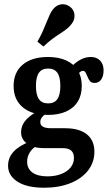

<svg xmlns="http://www.w3.org/2000/svg" viewBox="-20 -699 530 912"><path d="M18.3 88.3Q18.3 50.5 44 22Q69.7 -6.4 120.7 -26L153 -5.6Q132.5 6.6 120.7 26.3Q108.9 46 108.9 68.7Q108.9 102.4 134.1 120.5Q159.3 138.7 205.4 138.7Q242 138.7 270.8 127.5Q299.5 116.3 315.4 96.5Q331.3 76.7 331.3 51Q331.3 28.1 318.4 16.4Q305.5 4.7 278.1 4.7H189.3Q139.9 4.7 110 -15.8Q80.1 -36.2 80.1 -70.7Q80.1 -98.1 96.7 -121.1Q113.4 -144.1 149.2 -165.5L197.9 -158.6Q184.2 -149.3 177.8 -139.8Q171.4 -130.3 171.4 -119.1Q171.4 -104.5 184.1 -97.2Q196.9 -89.9 221.6 -89.9H288.8Q356.6 -89.9 392.5 -61.1Q428.4 -32.3 428.4 21.6Q428.4 71.8 398.3 110.7Q368.1 149.5 314.1 171.1Q260.2 192.7 189.9 192.7Q107.1 192.7 62.7 163.7Q18.3 134.7 18.3 88.3ZM44.6 -290.7Q44.6 -355.3 87.9 -391.8Q131.2 -428.3 207.8 -428.3Q257.9 -428.3 294.1 -412.1Q330.3 -395.9 349.3 -365Q368.4 -334.1 368.4 -290.7Q368.4 -247.4 349.3 -216.5Q330.3 -185.6 294.1 -169.3Q257.9 -153.1 207.8 -153.1Q131.2 -153.1 87.9 -189.6Q44.6 -226.1 44.6 -290.7ZM266.6 -290.7Q266.6 -333.1 252.4 -353.3Q238.2 -373.5 208.6 -373.5Q179.1 -373.5 164.9 -353.3Q150.7 -333.1 150.7 -290.7Q150.7 -248.3 164.9 -228.1Q179.1 -207.9 208.6 -207.9Q238.2 -207.9 252.4 -228.1Q266.6 -248.3 266.6 -290.7ZM393.7 -339Q388.8 -351.2 384.9 -356.9Q381 -362.5 372.8 -362.5Q368.3 -362.5 362.7 -358.7Q357 -354.8 350.6 -347.9Q344.2 -340.9 338.6 -332L314.7 -376.4Q334.6 -400.2 359.7 -414.3Q384.8 -428.3 411.1 -428.3Q439.1 -428.3 455.5 -411.4Q472 -394.5 472 -364.3Q472 -337.3 460.5 -321.2Q448.9 -305 430 -305Q414.7 -305 407.6 -313.4Q400.6 -321.8 393.7 -339ZM201.4 -594.1Q209.5 -613.9 215.7 -627.7Q221.8 -641.5 230.3 -652.8Q246.9 -675.1 270.5 -678.4Q294.2 -681.7 314.1 -665.7Q331.9 -651.5 333.9 -628.4Q335.8 -605.3 319.7 -584.7Q309.9 -572 297 -561.8Q284.2 -551.5 266.2 -539.9Q246.1 -527.2 227.4 -513.2Q208.7 -499.3 186.3 -478L157.7 -501Q173 -528.3 182.5 -549.2Q192 -570.1 201.4 -594.1Z"/></svg>

Font: Playfair Micro SmCond SmLight
Style: Regular
Weight: 360
Width: 4
Designer: Claus Eggers Sørensen
Foundry: Claus Eggers Sørensen
Version: Version 2.100;Glyphs 3.2 (3219)